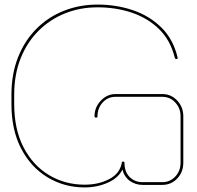

<svg xmlns="http://www.w3.org/2000/svg" viewBox="-20 -809 861 839"><path d="M350 10Q261 10 188 -34Q115 -78 72.5 -159.5Q30 -241 30 -355V-395Q30 -486 59 -559Q88 -632 139.5 -683.5Q191 -735 259.5 -762Q328 -789 406 -789Q488 -789 560.5 -764.5Q633 -740 685 -689Q737 -638 756 -558Q758 -551 751 -551Q745 -551 744 -556Q725 -633 675.5 -681.5Q626 -730 556.5 -753.5Q487 -777 406 -777Q330 -777 264 -750.5Q198 -724 148 -674Q98 -624 70 -553.5Q42 -483 42 -395V-355Q42 -244 83 -165Q124 -86 194 -44Q264 -2 350 -2Q411 -2 457.5 -26.5Q504 -51 512 -97Q512 -103 518 -103Q524 -103 524 -97Q524 -58 546.5 -35.5Q569 -13 603 -13H689Q723 -13 746 -37.5Q769 -62 769 -98V-301Q769 -336 746 -361Q723 -386 689 -386H485Q451 -386 428.5 -361Q406 -336 406 -301Q406 -295 400 -295Q393 -295 393 -301Q393 -340 420.5 -369Q448 -398 485 -398H689Q728 -398 754.5 -369.5Q781 -341 781 -301V-98Q781 -57 754.5 -29Q728 -1 689 -1H603Q572 -1 547.5 -18.5Q523 -36 515 -68Q497 -31 450.5 -10.5Q404 10 350 10Z"/></svg>

Font: Moirai One
Style: Regular
Weight: 400
Designer: Jiyeon Park
Foundry: JAMO
Version: Version 1.000; ttfautohint (v1.8.4.7-5d5b);gftools[0.9.29]